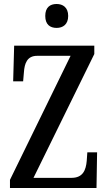

<svg xmlns="http://www.w3.org/2000/svg" viewBox="-20 -943 542 963"><path d="M264 -803C295 -803 322 -820 322 -863C322 -906 295 -923 264 -923C231 -923 207 -906 207 -863C207 -820 231 -803 264 -803ZM30 0H464L467 -179H418L415 -136C411 -90 396 -51 339 -51H148L453 -672V-714H51L46 -535H96L100 -581C103 -625 116 -663 166 -663H334L30 -41Z"/></svg>

Font: Noto Serif Khmer ExtraCondensed Medium
Style: Regular
Weight: 500
Width: 2
Designer: Danh Hong and the Monotype Design Team
Foundry: Monotype Imaging Inc.
Version: Version 2.004